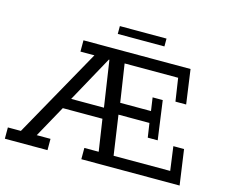

<svg xmlns="http://www.w3.org/2000/svg" viewBox="-106 -835 1143 970"><g transform="rotate(15 465.5 -350.0)"><path d="M-7 0V-59H61L321 -524H248V-583H808L833 -404H777L759 -524H479L509 -326H670L660 -395H713L741 -192H689L678 -266H516L546 -59H842L825 -184H881L907 0H393V-59H468L441 -239L465 -225H221L248 -247L144 -59H216V0ZM253 -260 244 -281H453L438 -268L400 -522H397ZM407 -659V-700H651V-659Z"/></g></svg>

Font: Rokkitt
Style: Regular
Weight: 400
Designer: Vernon Adams
Foundry: Vernon Adams
Version: Version 3.103